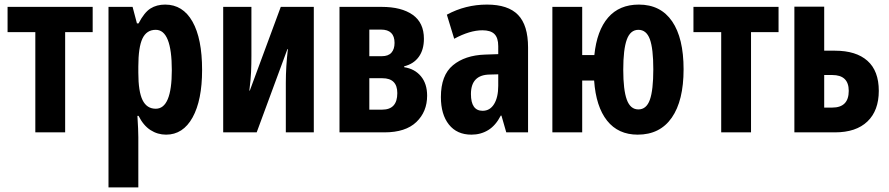

<svg xmlns="http://www.w3.org/2000/svg" viewBox="-20 -577 3876 837"><path d="M134 0V-437H13V-547H384V-437H264V0Z M453 240V-547H558L577 -475H584Q609 -523 636 -540Q663 -557 700 -557Q777 -557 819 -483Q861 -409 861 -272Q861 -140 819.5 -65Q778 10 704 10Q667 10 636 -10Q605 -30 584 -72H579Q581 -41 582 -17.5Q583 6 583 21V240ZM659 -103Q729 -103 729 -271Q729 -447 659 -447Q619 -447 601 -409Q583 -371 583 -287V-260Q583 -178 601.5 -140.5Q620 -103 659 -103Z M953 0V-547H1076V-333Q1076 -296 1074.5 -262.5Q1073 -229 1067 -182H1069L1204 -547H1348V0H1226V-216Q1226 -287 1235 -363H1233L1099 0Z M1460 0V-547H1644Q1730 -547 1779 -512.5Q1828 -478 1828 -408Q1828 -360 1805.5 -329Q1783 -298 1742 -288V-284Q1788 -277 1815 -244.5Q1842 -212 1842 -160Q1842 -90 1795 -45Q1748 0 1656 0ZM1590 -332H1644Q1673 -332 1686.5 -347.5Q1700 -363 1700 -390Q1700 -448 1641 -448H1590ZM1590 -99H1646Q1712 -99 1712 -171Q1712 -236 1647 -236H1590Z M2035 10Q1972 10 1937 -34Q1902 -78 1902 -154Q1902 -249 1954.5 -292.5Q2007 -336 2094 -339L2152 -341V-376Q2152 -412 2135.5 -428.5Q2119 -445 2083 -445Q2028 -445 1960 -408L1928 -513Q2009 -557 2103 -557Q2195 -557 2238.5 -512Q2282 -467 2282 -370V0H2187L2166 -73H2163Q2141 -30 2108.5 -10Q2076 10 2035 10ZM2084 -94Q2116 -94 2134 -123.5Q2152 -153 2152 -203V-253L2115 -252Q2033 -251 2033 -167Q2033 -94 2084 -94Z M2760 10Q2675 10 2626.5 -51Q2578 -112 2570 -226H2518V0H2388V-547H2518V-337H2571Q2582 -444 2631 -500.5Q2680 -557 2765 -557Q2860 -557 2910 -484Q2960 -411 2960 -275Q2960 -138 2908.5 -64Q2857 10 2760 10ZM2763 -100Q2798 -100 2813 -142Q2828 -184 2828 -275Q2828 -365 2813 -406Q2798 -447 2763 -447Q2728 -447 2712.5 -404.5Q2697 -362 2697 -273Q2697 -185 2712.5 -142.5Q2728 -100 2763 -100Z M3124 0V-437H3003V-547H3374V-437H3254V0Z M3443 0V-548H3573V-356H3620Q3712 -356 3761.5 -312Q3811 -268 3811 -181Q3811 -95 3761.5 -47.5Q3712 0 3620 0ZM3573 -108H3608Q3680 -108 3680 -181Q3680 -250 3608 -250H3573Z"/></svg>

Font: Noto Sans ExtraCondensed
Style: Bold
Weight: 700
Width: 2
Designer: Monotype Design Team
Foundry: Monotype Imaging Inc.
Version: Version 2.013; ttfautohint (v1.8.4.7-5d5b)